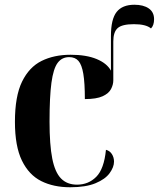

<svg xmlns="http://www.w3.org/2000/svg" viewBox="-20 -780 670 810"><path d="M276 10Q206 10 154 -16Q102 -42 72.5 -102.5Q43 -163 43 -266Q43 -374 73 -435.5Q103 -497 155.5 -523Q208 -549 278 -549Q344 -549 387.5 -531Q431 -513 448 -482V-628Q448 -699 472 -729.5Q496 -760 547 -760Q585 -760 607.5 -744.5Q630 -729 630 -699Q630 -673 617 -660Q596 -678 545 -678Q495 -678 476.5 -661.5Q458 -645 458 -605V-441Q458 -423 448.5 -404.5Q439 -386 413 -374Q387 -362 338 -362Q338 -430 331.5 -468.5Q325 -507 311 -523Q297 -539 272 -539Q241 -539 223 -514.5Q205 -490 197 -431Q189 -372 189 -267Q189 -169 200.5 -111Q212 -53 237.5 -27Q263 -1 305 -1Q353 -1 386 -34Q419 -67 427 -148Q443 -144 452 -130Q461 -116 461 -98Q461 -75 442.5 -49.5Q424 -24 383 -7Q342 10 276 10Z"/></svg>

Font: Noto Serif Display SemiCondensed
Style: Bold
Weight: 700
Width: 4
Designer: Monotype Design Team
Foundry: Monotype Imaging Inc.
Version: Version 2.009